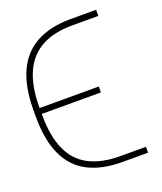

<svg xmlns="http://www.w3.org/2000/svg" viewBox="-108 -618 581 688"><g transform="rotate(-20 182.5 -273.5)"><path d="M241.2 -23.4H338.9V-1H241.2Q163.6 -1 110.8 -28.3Q58.1 -55.7 31.5 -113Q4.9 -170.4 4.9 -258.8V-286.1Q5.4 -374 32.2 -431.6Q59.1 -489.3 111.8 -517.6Q164.6 -545.9 241.2 -545.9H338.9V-522.5H241.2Q170.9 -522.9 123.5 -497.6Q76.2 -472.2 52.2 -419.7Q28.3 -367.2 28.3 -286.1V-258.8Q28.3 -176.8 51.8 -124.8Q75.2 -72.8 122.8 -48.1Q170.4 -23.4 241.2 -23.4ZM253.9 -284.2V-261.7H19.5V-284.2Z"/></g></svg>

Font: Inter 24pt Thin
Style: Regular
Weight: 250
Designer: Rasmus Andersson
Foundry: rsms
Version: Version 4.001;git-66647c0bb